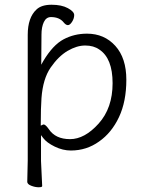

<svg xmlns="http://www.w3.org/2000/svg" viewBox="-20 -623 612 810"><path d="M97 -476Q97 -549 134 -583Q155 -603 197.5 -603Q240 -603 266.5 -588.5Q293 -574 293 -559.5Q293 -545 284 -531Q275 -517 266.5 -517Q258 -517 249 -528Q231 -551 195 -551Q175 -551 165 -530Q155 -509 155 -477L154 -350L163 -366Q203 -433 248 -457Q293 -481 347 -481Q420 -481 466.5 -429.5Q513 -378 513 -286.5Q513 -195 482 -129Q451 -63 398 -26Q345 12 279 12Q245 12 211 -4.5Q177 -21 162 -41L153 -53V56L158 162Q158 167 143 167Q128 167 111.5 160.5Q95 154 95 144L97 55ZM249 -528ZM152 -93Q162 -98 164 -98Q172 -98 186 -78Q214 -36 275.5 -36Q337 -36 396 -101.5Q455 -167 455 -272Q455 -377 399 -414Q375 -431 339.5 -431Q304 -431 265.5 -408.5Q227 -386 194 -338.5Q161 -291 155 -209Q152 -167 152 -101Z"/></svg>

Font: ToneOZ-Pinyin-WenKai-Light
Style: Light
Weight: 300
Designer: Fontworks Inc.
Foundry: ToneOZ
Version: Version 0.240331